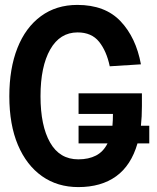

<svg xmlns="http://www.w3.org/2000/svg" viewBox="-20 -746 640 782"><path d="M299 16Q214 16 151 -28.5Q88 -73 53 -155.5Q18 -238 18 -354Q18 -467 51 -550.5Q84 -634 146.5 -680Q209 -726 295 -726Q408 -726 471 -659.5Q534 -593 554 -484L427 -476Q414 -538 383.5 -576Q353 -614 296 -614Q224 -614 184.5 -544.5Q145 -475 145 -354Q145 -234 184 -165.5Q223 -97 299 -97Q341 -97 371 -112.5Q401 -128 418 -162H300V-234H438Q440 -256 440 -282H300V-366H558V-314Q558 -271 554 -234H588V-162H540Q514 -72 453 -28Q392 16 299 16Z"/></svg>

Font: Geist Mono SemiBold
Style: Regular
Weight: 600
Monospace: yes
Designer: Basement.studio, Andrés Briganti, Mateo Zaragoza
Foundry: Basement.studio, Vercel, Andrés Briganti, Guido Ferreyra, Mateo Zaragoza
Version: Version 1.500; ttfautohint (v1.8.4.7-5d5b)